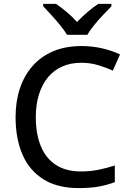

<svg xmlns="http://www.w3.org/2000/svg" viewBox="-20 -962 672 992"><path d="M400.4 -637.7Q345.2 -637.7 301.5 -618.4Q257.8 -599.1 227.5 -562.3Q197.3 -525.4 181.2 -473.6Q165 -421.9 165 -356.9Q165 -270.5 190.7 -207.5Q216.3 -144.5 268.1 -110.4Q319.8 -76.2 398.4 -76.2Q445.3 -76.2 488 -84.7Q530.8 -93.3 573.2 -106.9V-21Q532.2 -5.4 488.5 2.2Q444.8 9.8 386.2 9.8Q276.9 9.8 204.3 -35.6Q131.8 -81.1 96.2 -163.3Q60.5 -245.6 60.5 -357.4Q60.5 -438.5 83 -505.6Q105.5 -572.8 148.9 -621.8Q192.4 -670.9 255.6 -697.5Q318.8 -724.1 401.4 -724.1Q455.1 -724.1 506.1 -712.6Q557.1 -701.2 600.1 -680.7L563 -597.2Q527.3 -613.3 486.6 -625.5Q445.8 -637.7 400.4 -637.7ZM326.2 -782.2Q313 -804.7 291 -831.5Q269 -858.4 245.1 -884.5Q221.2 -910.6 203.1 -929.7V-941.9H269.5Q295.9 -924.3 324.5 -900.1Q353 -876 377.9 -848.6Q404.3 -876 432.9 -900.4Q461.4 -924.8 487.8 -941.9H555.7V-929.7Q537.1 -910.6 512.7 -884.8Q488.3 -858.9 466.1 -831.8Q443.8 -804.7 431.2 -782.2Z"/></svg>

Font: Open Sans Medium
Style: Regular
Weight: 500
Designer: Monotype Design Team
Foundry: Monotype Imaging Inc.
Version: Version 3.000